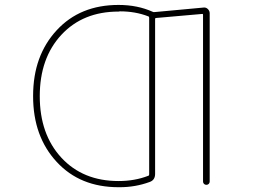

<svg xmlns="http://www.w3.org/2000/svg" viewBox="-20 -783 1040 790"><path d="M472.7 -12.7Q470.7 -12.7 467.8 -12.7Q388.7 -12.7 325.2 -38.6Q261.7 -64.5 213.4 -116.7Q165 -168.9 140.6 -236.3Q116.2 -303.7 116.2 -387.7Q116.2 -471.7 140.6 -539.1Q165 -606.4 213.4 -658.7Q261.7 -710.9 325.2 -736.8Q388.7 -762.7 467.8 -762.7Q545.9 -762.7 608.4 -734.4Q612.3 -732.4 617.2 -733.4L818.4 -752Q828.1 -752.9 835.4 -745.6Q842.8 -738.3 842.8 -728.5V-36.1Q842.8 -30.3 838.9 -26.4Q835 -22.5 829.1 -22.5Q823.2 -22.5 819.3 -26.4Q815.4 -30.3 815.4 -36.1V-721.7Q815.4 -726.6 811.5 -725.6L622.1 -709Q618.2 -709 618.2 -704.1V-67.4Q618.2 -42 595.7 -34.2Q537.1 -12.7 472.7 -12.7ZM467.8 -735.4Q321.3 -735.4 232.4 -639.6Q143.6 -543.9 143.6 -387.2Q143.6 -230.5 232.4 -134.3Q321.3 -38.1 467.8 -38.1Q534.2 -38.1 589.8 -59.6Q593.8 -60.5 593.8 -65.4V-710Q593.8 -714.8 589.8 -715.8Q537.1 -736.3 473.6 -736.3Q470.7 -736.3 467.8 -735.4Z"/></svg>

Font: Rounded-L Mgen+ 2m thin
Style: Regular
Weight: 100
Designer: [Source Han Sans]
Ryoko NISHIZUKA  (kana & ideographs); Paul D. Hunt (Latin, Greek & Cyrillic); Wenlong ZHANG  (bopomofo
Version: Version 1.059.20150602